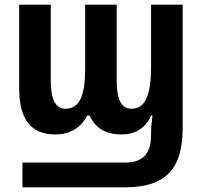

<svg xmlns="http://www.w3.org/2000/svg" viewBox="-20 -565 865 821"><path d="M76 236H515C699 236 761 146 761 -17V-545H626V-283C626 -165 605 -100 542 -100C499 -100 479 -139 479 -220V-545H344V-266C344 -157 320 -100 260 -100C218 -100 197 -139 197 -220V-545H62V-187C62 -52 114 10 218 10C275 10 325 -16 353 -71H363C387 -17 433 10 499 10C558 10 602 -16 626 -71H632C629 -48 626 -19 626 0V13C626 93 589 130 517 130H76Z"/></svg>

Font: Noto Sans Display SemiCondensed
Style: Bold
Weight: 700
Width: 4
Designer: Monotype Design Team
Foundry: Monotype Imaging Inc.
Version: Version 1.900